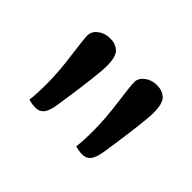

<svg xmlns="http://www.w3.org/2000/svg" viewBox="-68 -850 482 482"><g transform="rotate(45 172.5 -609.0)"><path d="M120 -524Q116 -500 108 -490.5Q100 -481 86.5 -481Q73 -481 61 -485Q64 -503 64 -544.5Q64 -586 57 -637Q50 -688 50 -702Q50 -716 63.5 -726.5Q77 -737 96 -737Q115 -737 127 -726Q139 -715 139 -682Q139 -649 120 -524ZM286 -524Q282 -500 274 -490.5Q266 -481 252.5 -481Q239 -481 227 -485Q230 -503 230 -544.5Q230 -586 223 -637Q216 -688 216 -702Q216 -716 229.5 -726.5Q243 -737 262 -737Q281 -737 293 -726Q305 -715 305 -682Q305 -649 286 -524Z"/></g></svg>

Font: Overlock
Style: Regular
Weight: 400
Designer: Dario Muhafara
Foundry: Dario Manuel Muhafara
Version: Version 1.002